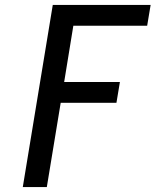

<svg xmlns="http://www.w3.org/2000/svg" viewBox="-20 -755 640 775"><path d="M72 0 193 -735H588L574 -651H276L239 -424H464L450 -340H225L169 0Z"/></svg>

Font: Iosevka Aile Medium Oblique
Style: Regular
Weight: 500
Italic angle: -9°
Designer: Belleve Invis
Foundry: Belleve Invis
Version: Version 31.1.0; ttfautohint (v1.8.4)